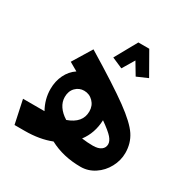

<svg xmlns="http://www.w3.org/2000/svg" viewBox="-170 -896 1050 1068"><g transform="rotate(30 355.5 -362.0)"><path d="M663 -173Q663 -125 639 -80.5Q615 -36 574 -9Q533 18 485 18Q373 18 285 -29Q212 0 116 0H51L19 -150H157Q124 -209 124 -274Q124 -324 144 -365Q164 -406 200 -430L146 -461L221 -584Q417 -465 508 -398.5Q599 -332 631 -283.5Q663 -235 663 -173ZM374 -273Q374 -310 350 -334.5Q326 -359 292 -359Q260 -359 237.5 -336Q215 -313 215 -275Q215 -244 233.5 -216.5Q252 -189 286 -168Q374 -199 374 -273ZM556 -167Q556 -187 537 -209Q518 -231 464 -269Q461 -185 414 -123Q451 -118 485 -118Q520 -118 538 -131.5Q556 -145 556 -167ZM339 -600 418 -742H488L569 -600L500 -570L454 -647L408 -570Z"/></g></svg>

Font: FiraGOUPP
Style: Bold
Weight: 700
Designer: bBox Type
Foundry: bBox Type GmbH
Version: Version 1.001